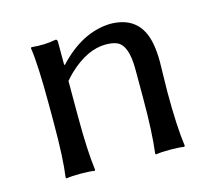

<svg xmlns="http://www.w3.org/2000/svg" viewBox="-73 -526 684 615"><g transform="rotate(-15 269.5 -218.0)"><path d="M460 -180.2Q460 -65.4 469.2 0L466.8 2.9Q448.7 0 419.9 0Q391.1 0 373 2.9L371.1 0Q379.9 -68.4 379.9 -180.2V-277.8Q379.9 -356.9 345.7 -372.6Q331.1 -378.9 308.1 -378.9Q247.6 -378.9 185.5 -320.8Q173.3 -309.1 163.1 -296.9V-180.2Q163.1 -64 171.9 0L169.9 2.9Q151.9 0 123 0Q94.2 0 76.2 2.9L74.2 0Q83 -62 83 -180.2V-234.9Q83 -373 74.2 -429.2L76.2 -432.1Q120.1 -427.7 157.2 -435.1Q162.6 -435.1 163.1 -427.2Q163.1 -425.8 163.1 -424.8V-352.1L165 -349.1Q244.6 -435.5 337.9 -439Q437.5 -439 456.5 -342.8Q461.9 -315.4 461.9 -280.8Q461.9 -264.6 460.9 -230.5Q460 -195.8 460 -180.2Z"/></g></svg>

Font: Linux Biolinum O
Style: Regular
Weight: 400
Designer: Philipp H. Poll
Foundry: Philipp H. Poll
Version: Version 1.0.4